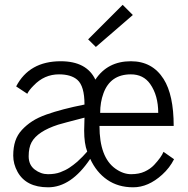

<svg xmlns="http://www.w3.org/2000/svg" viewBox="-20 -776 786 801"><path d="M347.7 -611.8 491.7 -755.9 534.2 -713.4 379.9 -580.1ZM173.8 -298.3Q238.8 -321.3 332.5 -339.8Q332.5 -417 302.7 -442.9Q276.4 -465.8 226.1 -465.8Q164.6 -465.8 120.1 -418.9Q101.1 -399.9 93.8 -384.8L47.4 -415.5Q102.1 -520.5 233.4 -520.5Q341.3 -520.5 377.9 -443.8Q428.7 -520.5 525.9 -520.5Q615.7 -520.5 662.6 -446.3Q704.6 -379.9 704.6 -250.5H395Q395 -120.1 460.9 -72.8Q493.7 -49.3 526.9 -49.3Q560.1 -49.3 583.7 -60.3Q607.4 -71.3 623 -87.9Q653.3 -120.6 662.1 -142.6L706.1 -111.8Q688 -75.7 656.7 -47.4Q598.6 5.4 535.6 5.4Q472.7 5.4 427.2 -26.1Q381.8 -57.6 356.4 -113.3Q276.9 5.4 180.7 5.4Q88.9 5.4 53.2 -59.1Q35.2 -91.8 35.2 -126.7Q35.2 -161.6 43.9 -187.7Q52.7 -213.9 71.5 -234.1Q90.3 -254.4 114.3 -270Q138.2 -285.6 173.8 -298.3ZM111.8 -182.6Q99.6 -160.2 99.6 -124Q99.6 -87.9 125 -68.6Q150.4 -49.3 180.2 -49.3Q210 -49.3 231.4 -57.4Q252.9 -65.4 269.3 -76.2Q285.6 -86.9 302.7 -101.6Q326.2 -123 343.8 -143.6Q331.1 -177.2 331.1 -231.4Q331.1 -240.2 331.8 -258.1Q332.5 -275.9 332.5 -285.2Q239.7 -261.2 222.7 -255.9Q136.7 -228 111.8 -182.6ZM397.9 -305.2H640.1Q640.1 -377.9 606.4 -425.8Q578.1 -465.8 525.9 -465.8Q440.4 -465.8 411.6 -386.7Q397.9 -349.6 397.9 -305.2Z"/></svg>

Font: News Cycle
Style: Regular
Weight: 500
Version: Version 0.5.2